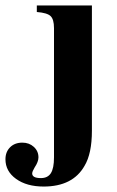

<svg xmlns="http://www.w3.org/2000/svg" viewBox="-77 -481 430 704"><path d="M260 -461V-2Q260 82 233 127Q190 203 83 203Q21 203 -18 175Q-57 147 -57 103Q-57 76 -40 59Q-23 42 5 42Q30 42 47 57.5Q64 73 64 96Q64 112 50 133Q41 148 41 155Q41 172 73 172Q98 172 109.5 154Q121 136 121 96V-378Q121 -410 108.5 -422Q96 -434 58 -437V-461Z"/></svg>

Font: STIX
Style: Bold
Weight: 700
Designer: MicroPress Inc., with final additions and corrections provided by Coen Hoffman, Elsevier (retired)
Version: Version 1.1.1